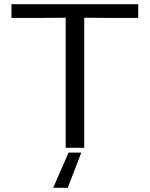

<svg xmlns="http://www.w3.org/2000/svg" viewBox="-20 -709 720 921"><path d="M235 192 309 23H370L305 192ZM35 -623V-689H643V-623H501L384 -624V0H295V-624L177 -623Z"/></svg>

Font: CMU Sans Serif
Style: Medium
Weight: 500
Version: Version 0.7.0